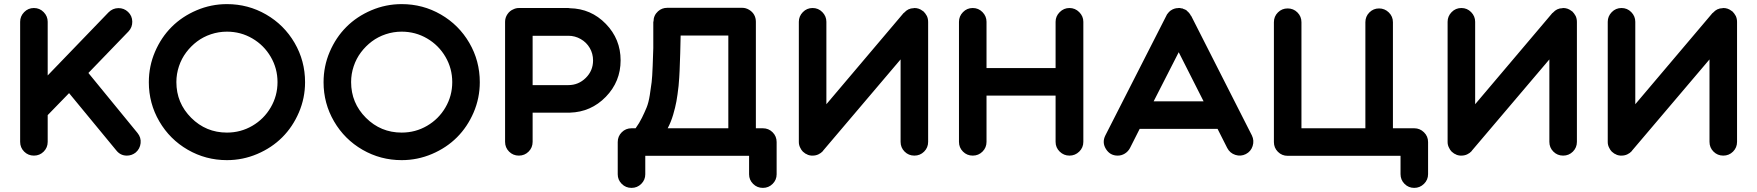

<svg xmlns="http://www.w3.org/2000/svg" viewBox="-20 -757 8549 934"><path d="M649 -110Q667 -88 664 -60.5Q661 -33 640 -15Q621 0 597 0Q566 0 546 -25L316 -304L212 -197V-67Q212 -39 192.5 -19.5Q173 0 145 0Q117 0 97.5 -19.5Q78 -39 78 -67V-651Q78 -678 97.5 -698Q117 -718 145 -718Q173 -718 192.5 -698Q212 -678 212 -651V-390L508 -697Q528 -717 555.5 -717.5Q583 -718 603 -699Q623 -680 623.5 -652Q624 -624 605 -604L410 -402Z M1084 -737Q1187 -737 1274.5 -686.5Q1362 -636 1413 -548.5Q1464 -461 1464 -357Q1464 -280 1434 -210Q1404 -140 1353 -89Q1302 -38 1231.5 -8Q1161 22 1084 22Q981 22 893.5 -28.5Q806 -79 755 -166.5Q704 -254 704 -357Q704 -435 734 -505Q764 -575 815 -626Q866 -677 936.5 -707Q1007 -737 1084 -737ZM1084 -112Q1151 -112 1207.5 -145Q1264 -178 1297 -234.5Q1330 -291 1330 -357.5Q1330 -424 1297 -480.5Q1264 -537 1207.5 -570Q1151 -603 1084 -603Q1044 -603 1006.5 -590.5Q969 -578 939 -555.5Q909 -533 886 -502.5Q863 -472 850.5 -434.5Q838 -397 838 -358Q838 -256 910 -184Q982 -112 1084 -112Z M1934 -737Q2037 -737 2124.5 -686.5Q2212 -636 2263 -548.5Q2314 -461 2314 -357Q2314 -280 2284 -210Q2254 -140 2203 -89Q2152 -38 2081.5 -8Q2011 22 1934 22Q1831 22 1743.5 -28.5Q1656 -79 1605 -166.5Q1554 -254 1554 -357Q1554 -435 1584 -505Q1614 -575 1665 -626Q1716 -677 1786.5 -707Q1857 -737 1934 -737ZM1934 -112Q2001 -112 2057.5 -145Q2114 -178 2147 -234.5Q2180 -291 2180 -357.5Q2180 -424 2147 -480.5Q2114 -537 2057.5 -570Q2001 -603 1934 -603Q1894 -603 1856.5 -590.5Q1819 -578 1789 -555.5Q1759 -533 1736 -502.5Q1713 -472 1700.5 -434.5Q1688 -397 1688 -358Q1688 -256 1760 -184Q1832 -112 1934 -112Z M2752 -717Q2855 -715 2927 -641Q2999 -567 2999 -463.5Q2999 -360 2927 -286Q2855 -212 2752 -209Q2748 -209 2745 -209H2571V-67Q2571 -39 2551.5 -19.5Q2532 0 2504 0Q2476 0 2456.5 -19.5Q2437 -39 2437 -67V-651Q2437 -671 2448.5 -688Q2460 -705 2478 -712Q2490 -718 2504 -718H2745Q2748 -718 2752 -717ZM2745 -343Q2794 -343 2829.5 -378Q2865 -413 2865 -463Q2865 -496 2849 -523.5Q2833 -551 2805 -567Q2777 -583 2745 -583H2571V-343H2745Z M3691 -133Q3719 -133 3738.5 -113.5Q3758 -94 3758 -66V91Q3758 118 3738.5 137.5Q3719 157 3691 157Q3663 157 3643.5 137.5Q3624 118 3624 91V1H3131H3128H3119V91Q3119 118 3099.5 137.5Q3080 157 3052 157Q3024 157 3004.5 137.5Q2985 118 2985 91V-66Q2985 -94 3004.5 -113.5Q3024 -133 3052 -133H3072Q3090 -158 3103 -184.5Q3116 -211 3125.5 -234Q3135 -257 3141 -294.5Q3147 -332 3150 -357.5Q3153 -383 3155 -436Q3157 -489 3158 -523Q3158 -558 3158 -629V-637V-644V-652H3159Q3159 -682 3181 -702Q3200 -719 3226 -719H3591Q3608 -719 3624 -709.5Q3640 -700 3648.5 -685Q3657 -670 3657 -651V-133ZM3228 -133H3523V-584H3291Q3290 -551 3289 -498Q3287 -443 3286 -413Q3285 -384 3281 -339Q3276 -294 3270.5 -264Q3265 -234 3254.5 -198.5Q3244 -163 3228 -133Z M4495 -650V-651V-67Q4495 -39 4475.5 -19.5Q4456 0 4428 0Q4400 0 4380.5 -19.5Q4361 -39 4361 -67V-468L3984 -24Q3984 -23 3983 -22Q3974 -12 3961 -6Q3948 0 3933 0Q3931 0 3928 0H3927Q3918 -1 3909 -4V-5H3908Q3904 -7 3900 -9H3899Q3894 -12 3890 -16Q3888 -17 3886 -19Q3878 -27 3873 -38Q3866 -51 3866 -66Q3866 -67 3866 -67V-651Q3866 -678 3885.5 -698Q3905 -718 3933 -718Q3961 -718 3980.5 -698Q4000 -678 4000 -651V-250L4376 -694H4377Q4378 -695 4379 -696Q4388 -706 4400 -712H4401Q4411 -717 4423 -717Q4426 -718 4428 -718Q4450 -718 4467 -705Q4469 -704 4471 -702H4472Q4482 -692 4489 -679Q4495 -666 4495 -650Z M5250 -651V-67Q5250 -39 5230 -19.5Q5210 0 5182.5 0Q5155 0 5135 -19.5Q5115 -39 5115 -67V-292H4779V-67Q4779 -39 4759.5 -19.5Q4740 0 4712 0Q4684 0 4664.5 -19.5Q4645 -39 4645 -67V-651Q4645 -678 4664.5 -698Q4684 -718 4712 -718Q4740 -718 4759.5 -698Q4779 -678 4779 -651V-426H5115V-651Q5115 -678 5135 -698Q5155 -718 5182.5 -718Q5210 -718 5230 -698Q5250 -678 5250 -651Z M6070 -98Q6082 -73 6073.5 -46.5Q6065 -20 6040.5 -7.5Q6016 5 5989.5 -3.5Q5963 -12 5950 -37L5903 -130H5524L5477 -37Q5468 -20 5452 -10Q5436 0 5417 0Q5380 0 5360 -32Q5340 -64 5357 -98L5654 -681Q5654 -682 5656 -685Q5656 -686 5657 -687Q5661 -693 5666 -698Q5666 -698 5668 -700Q5670 -702 5671.5 -703Q5673 -704 5675 -706Q5675 -706 5677 -707Q5684 -712 5691 -714Q5692 -714 5692 -714Q5693 -715 5693 -715Q5696 -716 5698 -716Q5699 -716 5702 -717Q5702 -717 5703 -717Q5704 -717 5705 -717Q5709 -718 5713 -718Q5714 -718 5714.5 -718Q5715 -718 5715 -718Q5718 -718 5721 -718Q5723 -717 5723 -717Q5727 -717 5730 -716Q5732 -716 5732 -716Q5735 -715 5738 -713Q5739 -713 5741 -712Q5744 -711 5744 -711Q5744 -711 5744.5 -710.5Q5745 -710 5746 -710Q5747 -709 5748 -709Q5751 -707 5754 -705V-704Q5767 -694 5774 -679Q5774 -680 5774 -680Q5774 -680 5774 -681ZM5592 -264H5835L5714 -503Z M6860 -133Q6887 -133 6907 -113.5Q6927 -94 6927 -66V90Q6927 118 6907 137.5Q6887 157 6859.5 157Q6832 157 6812.5 137.5Q6793 118 6793 90V1H6689H6244Q6216 1 6196.5 -18.5Q6177 -38 6177 -66V-649Q6177 -677 6196.5 -696.5Q6216 -716 6244 -716Q6272 -716 6291.5 -696.5Q6311 -677 6311 -649V-133H6622V-649Q6622 -677 6641.5 -696.5Q6661 -716 6688.5 -716Q6716 -716 6736 -696.5Q6756 -677 6756 -649V-133Z M7651 -650V-651V-67Q7651 -39 7631.5 -19.5Q7612 0 7584 0Q7556 0 7536.5 -19.5Q7517 -39 7517 -67V-468L7140 -24Q7140 -23 7139 -22Q7130 -12 7117 -6Q7104 0 7089 0Q7087 0 7084 0H7083Q7074 -1 7065 -4V-5H7064Q7060 -7 7056 -9H7055Q7050 -12 7046 -16Q7044 -17 7042 -19Q7034 -27 7029 -38Q7022 -51 7022 -66Q7022 -67 7022 -67V-651Q7022 -678 7041.5 -698Q7061 -718 7089 -718Q7117 -718 7136.5 -698Q7156 -678 7156 -651V-250L7532 -694H7533Q7534 -695 7535 -696Q7544 -706 7556 -712H7557Q7567 -717 7579 -717Q7582 -718 7584 -718Q7606 -718 7623 -705Q7625 -704 7627 -702H7628Q7638 -692 7645 -679Q7651 -666 7651 -650Z M8430 -650V-651V-67Q8430 -39 8410.5 -19.5Q8391 0 8363 0Q8335 0 8315.5 -19.5Q8296 -39 8296 -67V-468L7919 -24Q7919 -23 7918 -22Q7909 -12 7896 -6Q7883 0 7868 0Q7866 0 7863 0H7862Q7853 -1 7844 -4V-5H7843Q7839 -7 7835 -9H7834Q7829 -12 7825 -16Q7823 -17 7821 -19Q7813 -27 7808 -38Q7801 -51 7801 -66Q7801 -67 7801 -67V-651Q7801 -678 7820.5 -698Q7840 -718 7868 -718Q7896 -718 7915.5 -698Q7935 -678 7935 -651V-250L8311 -694H8312Q8313 -695 8314 -696Q8323 -706 8335 -712H8336Q8346 -717 8358 -717Q8361 -718 8363 -718Q8385 -718 8402 -705Q8404 -704 8406 -702H8407Q8417 -692 8424 -679Q8430 -666 8430 -650Z"/></svg>

Font: Multiround Pro
Style: Regular
Weight: 400
Designer: Ivan Filipov, Sasha Pavljenko
Version: Version 1.005;Fontself Maker 3.5.4